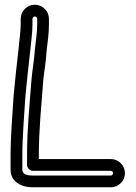

<svg xmlns="http://www.w3.org/2000/svg" viewBox="-20 -737 576 816"><path d="M118 -657C118 -662 123 -667 128 -667C133 -667 138 -662 138 -657V-633C138 -596 132 -566 128 -524C125 -479 119 -452 114 -401C106 -294 95 -191 95 -76V-36C95 -21 109 -11 120 -11H451C456 -11 461 -6 461 -1C461 4 456 9 451 9H117C84 9 75 -3 75 -15V-76C75 -160 83 -244 88 -328C94 -395 102 -463 109 -526C112 -562 118 -595 118 -633ZM68 -657V-633C68 -601 62 -570 59 -530C52 -469 44 -399 38 -332C33 -248 25 -164 25 -76V-15C25 37 74 59 117 59H451C484 59 511 32 511 -1C511 -34 484 -61 451 -61H145V-76C145 -187 156 -288 164 -397C169 -444 175 -471 178 -520C182 -558 188 -592 188 -633V-657C188 -690 161 -717 128 -717C95 -717 68 -690 68 -657Z"/></svg>

Font: Electronic
Style: Outline
Weight: 700
Version: Version 1.011